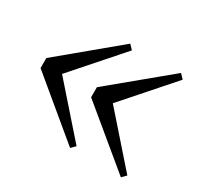

<svg xmlns="http://www.w3.org/2000/svg" viewBox="-104 -641 763 727"><g transform="rotate(30 277.5 -277.0)"><path d="M275 -49 27 -255V-299L275 -505L293 -486L87 -252V-301L293 -67ZM497 -49 248 -255V-299L497 -505L515 -486L309 -252V-301L515 -67Z"/></g></svg>

Font: Noto Serif TC ExtraLight Medium
Style: Regular
Weight: 500
Version: Version 2.002-H1;hotconv 1.1.0;makeotfexe 2.6.0